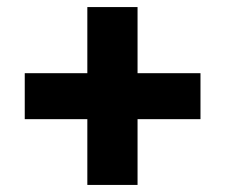

<svg xmlns="http://www.w3.org/2000/svg" viewBox="-20 -616 636 543"><path d="M227 -279H50V-409H227V-596H369V-409H547V-279H369V-93H227Z"/></svg>

Font: Sora-SIA
Style: Bold
Weight: 700
Designer: Jonathan Barnbrook, Julián Moncada
Foundry: Barnbrook Fonts
Version: Version 2.000